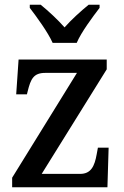

<svg xmlns="http://www.w3.org/2000/svg" viewBox="-20 -786 519 806"><path d="M201 -606H302C321 -651 369 -715 398 -753V-766H352C320 -740 279 -703 251 -671C223 -703 183 -740 151 -766H105V-753C134 -715 181 -651 201 -606ZM31 0H431L436 -166H391L386 -139C377 -88 362 -56 316 -56H155L428 -495V-536H58L48 -390H93L96 -402C109 -455 121 -480 170 -480H303L31 -40Z"/></svg>

Font: Noto Serif Myanmar SemiCondensed Medium
Style: Regular
Weight: 500
Width: 4
Designer: Ben Mitchell and the Monotype Design Team
Foundry: Monotype Imaging Inc.
Version: Version 2.106